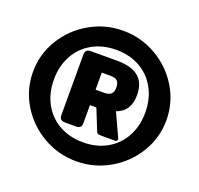

<svg xmlns="http://www.w3.org/2000/svg" viewBox="-124 -831 1020 982"><g transform="rotate(20 386.0 -340.0)"><path d="M23 -340Q23 -436 72.5 -517.5Q122 -599 205.5 -647Q289 -695 386 -695Q483 -695 566.5 -647Q650 -599 699.5 -517.5Q749 -436 749 -340Q749 -244 699.5 -162.5Q650 -81 566.5 -33Q483 15 386 15Q289 15 205.5 -33Q122 -81 72.5 -162.5Q23 -244 23 -340ZM634 -340Q634 -413 603 -470Q572 -527 516 -559Q460 -591 386 -591Q312 -591 255.5 -559Q199 -527 168 -470Q137 -413 137 -340Q137 -266 168 -209Q199 -152 255.5 -120Q312 -88 386 -88Q460 -88 516 -120Q572 -152 603 -209Q634 -266 634 -340ZM235 -181V-511Q235 -526 242.5 -533Q250 -540 266 -540H408Q487 -540 525.5 -507.5Q564 -475 564 -409Q564 -366 546.5 -337.5Q529 -309 491 -295L547 -173Q550 -167 550 -163Q550 -152 536 -152H458Q441 -152 437 -162L390 -279H355V-181Q355 -166 348 -159Q341 -152 325 -152H266Q250 -152 242.5 -159Q235 -166 235 -181ZM401 -363Q427 -363 439 -374Q451 -385 451 -409Q451 -435 439.5 -445.5Q428 -456 402 -456H355V-363Z"/></g></svg>

Font: Mitr SemiBold
Style: Regular
Weight: 600
Designer: Thanarat Vachiruckul
Foundry: Cadson Demak
Version: Version 1.003